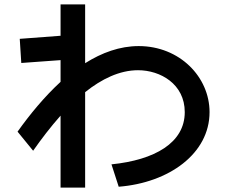

<svg xmlns="http://www.w3.org/2000/svg" viewBox="-20 -800 1040 875"><path d="M60 -200 131 -113C168 -166 210 -221 256 -273V55H368V-380C443 -440 525 -480 609 -480C711 -480 822 -417 822 -289C822 -149 685 -71 488 -51L521 51C750 33 935 -100 935 -289C935 -449 799 -590 612 -590C526 -590 444 -560 368 -512V-780H256V-637L70 -623L77 -513L256 -526V-427C181 -358 115 -277 60 -200Z"/></svg>

Font: KT Kiyosuna Sans Bold
Style: Regular
Weight: 700
Designer: [Zen Kaku Gothic] Yoshimichi Ohira
Version: Version 1.010;Glyphs 3.1.2 (3151)